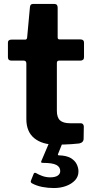

<svg xmlns="http://www.w3.org/2000/svg" viewBox="-20 -730 472 969"><path d="M278 -424Q267 -424 267 -412V-171Q267 -137 283 -122.5Q299 -108 334 -108H388Q395 -108 399 -103Q403 -98 403 -91L402 -30Q402 -11 380 -6Q362 -4 341.5 -2.5Q321 -1 300.5 -0.5Q280 0 261 0Q193 0 153 -32.5Q113 -65 113 -129V-409Q113 -424 100 -424H39Q20 -424 20 -441V-515Q20 -530 38 -530H107Q116 -530 117 -541L131 -693Q132 -710 146 -710H255Q271 -710 271 -691V-541Q271 -531 281 -531H386Q404 -531 404 -515V-441Q404 -424 384 -424ZM376 135Q376 161 359 179.5Q342 198 314 208.5Q286 219 252 219Q222 219 193.5 213.5Q165 208 141 195Q133 190 136 182L150 147Q153 140 161 143Q176 152 194.5 158.5Q213 165 233 165Q258 165 271 156.5Q284 148 284 133Q284 113 264.5 102.5Q245 92 197 92Q191 92 188.5 90Q186 88 189 82L226 -5H294L273 47Q270 54 278 54Q315 55 336.5 67.5Q358 80 367 98.5Q376 117 376 135Z"/></svg>

Font: Libre Franklin Thin
Style: Bold
Weight: 700
Version: Version 3.000